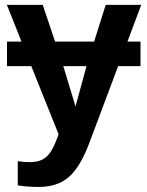

<svg xmlns="http://www.w3.org/2000/svg" viewBox="-20 -548 596 776"><path d="M495.1 -379.9H547.9V-280.8H457.5L341.8 27.8Q304.2 127.9 257.8 167.7Q211.4 207.5 138.2 207.5Q88.9 207.5 51.8 201.2V103.5Q77.6 107.4 99.1 107.4Q142.1 107.4 166 87.2Q189.9 66.9 208 18.1L216.8 -5.4L106.4 -280.8H8.3V-379.9H66.9L7.8 -528.3H152.8L202.6 -379.9H360.4L407.2 -528.3H550.8ZM285.2 -117.7 329.6 -280.8H235.8Z"/></svg>

Font: Liberation Sans
Style: Bold
Weight: 700
Designer: Steve Matteson
Foundry: Ascender Corporation
Version: Version 2.1.5